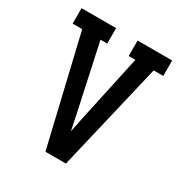

<svg xmlns="http://www.w3.org/2000/svg" viewBox="-171 -863 942 991"><g transform="rotate(30 300.0 -367.5)"><path d="M239 0 87 -643H30V-735H236V-643H196L282 -245Q286 -223 290.5 -201.5Q295 -180 300 -158Q305 -180 309.5 -201.5Q314 -223 318 -245L404 -643H364V-735H570V-643H513L361 0Z"/></g></svg>

Font: Iosevka Etoile Semibold
Style: Regular
Weight: 600
Designer: Belleve Invis
Foundry: Belleve Invis
Version: Version 22.1.2; ttfautohint (v1.8.4)